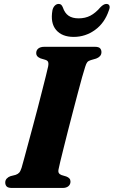

<svg xmlns="http://www.w3.org/2000/svg" viewBox="-20 -932 564 952"><path d="M271 -95.5Q267.5 -81.5 271.5 -74.5Q275.5 -67.5 285 -64L308.5 -57Q319 -53 324.2 -47Q329.5 -41 329.5 -31.5Q329.5 -17.5 319.2 -8.8Q309 0 290 0H40Q20 0 13 -7.5Q6 -15 6 -27Q6 -39 13.8 -47Q21.5 -55 32 -58.5L57.5 -65Q69 -69 75.2 -76Q81.5 -83 87 -100Q92 -117 100.5 -148.5Q109 -180 120 -220.8Q131 -261.5 143.2 -306.8Q155.5 -352 167.2 -397.2Q179 -442.5 189.2 -483.2Q199.5 -524 207.5 -555.5Q215.5 -587 219 -604Q221.5 -616.5 218.8 -624.2Q216 -632 204.5 -635.5L181 -642.5Q169.5 -647.5 164.5 -653.5Q159.5 -659.5 159.5 -668.5Q159.5 -683 170 -691.5Q180.5 -700 201 -700H449.5Q469.5 -700 476.2 -692.5Q483 -685 483 -673.5Q483 -661.5 475.5 -653.5Q468 -645.5 456.5 -641.5L430.5 -634Q418.5 -630.5 413 -624Q407.5 -617.5 402.5 -601Q396.5 -583 387 -549Q377.5 -515 366 -471.2Q354.5 -427.5 341.8 -379.2Q329 -331 317.2 -284.2Q305.5 -237.5 295.5 -198Q285.5 -158.5 279 -131.2Q272.5 -104 271 -95.5ZM370 -841Q402.5 -841 428 -854.2Q453.5 -867.5 477.5 -895.5Q485.5 -904 493 -908.2Q500.5 -912.5 507 -912.5Q519 -912.5 522.5 -903.8Q526 -895 520 -881Q499 -818 451.2 -783.5Q403.5 -749 345.5 -749Q287.5 -749 258.2 -783.5Q229 -818 240 -881Q243 -895 251.5 -903.8Q260 -912.5 271 -912.5Q279 -912.5 283.5 -908.2Q288 -904 291.5 -895.5Q301 -867 320 -854Q339 -841 370 -841Z"/></svg>

Font: Fraunces
Style: Bold Italic
Weight: 700
Italic angle: -16°
Version: Version 1.000;[b76b70a41]